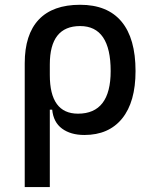

<svg xmlns="http://www.w3.org/2000/svg" viewBox="-20 -547 626 792"><path d="M328.1 9.8Q271.5 9.8 235.8 -16.6Q200.2 -43 195.3 -94.7H185.5V224.6H82V-285.6Q82 -404.8 139.9 -466.1Q197.8 -527.3 310.5 -527.3Q423.3 -527.3 481.2 -458Q539.1 -388.7 539.1 -253.9Q539.1 -126.5 483.9 -58.3Q428.7 9.8 328.1 9.8ZM185.5 -237.3Q185.5 -78.1 301.8 -78.1Q436.5 -78.1 436.5 -253.9Q436.5 -439.5 310.5 -439.5Q185.5 -439.5 185.5 -281.2Z"/></svg>

Font: CaskaydiaMono NF
Style: Regular
Weight: 400
Designer: Aaron Bell
Foundry: Saja Typeworks
Version: Version 2111.001; ttfautohint (v1.8.4);Nerd Fonts 3.1.1